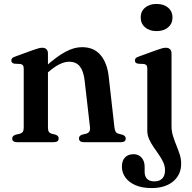

<svg xmlns="http://www.w3.org/2000/svg" viewBox="-20 -722 976 975"><path d="M223.5 -450.5V-74.5Q223.5 -60 228 -53Q232.5 -46 242 -43L262.5 -38Q278 -32 278 -19.5Q278 0 252.5 0H67Q54 0 48 -5Q42 -10 42 -18.5Q42 -25.5 46.2 -30.2Q50.5 -35 59.5 -38L81.5 -43Q91 -46 95.8 -52.8Q100.5 -59.5 100.5 -74V-373Q100.5 -385 96.5 -390.2Q92.5 -395.5 84 -397L54 -398.5Q45 -400 41.2 -404.2Q37.5 -408.5 37.5 -414.5Q37.5 -422 42 -426.8Q46.5 -431.5 59 -435.5L147 -467.5Q164 -473.5 174.8 -476.5Q185.5 -479.5 194.5 -479.5Q209 -479.5 216.2 -471.5Q223.5 -463.5 223.5 -450.5ZM208.5 -342 187.5 -363.5 208 -381.5Q269 -436 312.8 -459.2Q356.5 -482.5 396.5 -482.5Q457.5 -482.5 491 -442Q524.5 -401.5 532 -333.5L561 -76Q563 -60.5 567.2 -53.2Q571.5 -46 581.5 -43L601 -38Q610 -35 614.2 -30.2Q618.5 -25.5 618.5 -18.5Q618.5 -10 612.8 -5Q607 0 594 0H406.5Q381 0 381 -19.5Q381 -32 396.5 -38L417.5 -43Q428 -46 433.2 -53.5Q438.5 -61 437 -76L409.5 -315Q404 -361.5 385.2 -385Q366.5 -408.5 331 -408.5Q308.5 -408.5 283.2 -396.2Q258 -384 229.5 -359.5ZM851 -82Q851 -55.5 858.5 -31.5Q866 -7.5 875.5 15.8Q885 39 892.5 62Q900 85 900 109Q900 165 859.5 199Q819 233 750 233Q700.5 233 667 218Q633.5 203 616.2 178.5Q599 154 599 125Q599 93.5 615 77.2Q631 61 658 61Q684 61 699.2 78.8Q714.5 96.5 714.5 125V150.5Q714.5 174 727 186.5Q739.5 199 763.5 199Q790 199 804 184.5Q818 170 818 142.5Q818 121.5 809 102Q800 82.5 786.5 63.2Q773 44 759.5 24.2Q746 4.5 737 -16Q728 -36.5 728 -58V-373Q728 -385 724 -390.2Q720 -395.5 711.5 -397L681.5 -398.5Q672.5 -400 668.8 -404.2Q665 -408.5 665 -414.5Q665 -422 669.5 -426.8Q674 -431.5 686.5 -435.5L774.5 -467.5Q792.5 -474 803.2 -476.8Q814 -479.5 822 -479.5Q836.5 -479.5 843.8 -471.5Q851 -463.5 851 -450.5ZM775 -564Q739 -564 716.8 -583.2Q694.5 -602.5 694.5 -633.5Q694.5 -664.5 716.8 -683.2Q739 -702 775 -702Q811.5 -702 833.8 -683Q856 -664 856 -633.5Q856 -602.5 833.8 -583.2Q811.5 -564 775 -564Z"/></svg>

Font: Fraunces Medium
Style: Regular
Weight: 500
Version: Version 1.000;[b76b70a41]